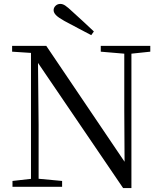

<svg xmlns="http://www.w3.org/2000/svg" viewBox="-20 -965 836 992"><path d="M465 -802.5 451.4 -783.4Q416.3 -801.8 381.6 -820.1Q346.9 -838.4 312.4 -856.9Q281.8 -873.9 269.4 -886.7Q257 -899.5 257 -912.4Q257 -925.2 267 -935Q276.9 -944.8 291.7 -944.8Q304.4 -944.8 317.4 -936Q330.5 -927.2 353.9 -905.1Q380.5 -881.7 408.5 -855.3Q436.4 -828.9 465 -802.5ZM44.5 0V-30.1L150.3 -42.1H171.8L300.9 -30.1V0ZM140.1 0V-704.6H175.7L179.5 -319.3V0ZM500.6 -698V-728H756.5V-698L651.5 -686.9H630.9ZM616.1 6.7 166.9 -653.8 164.7 -655.5 140.7 -691.6 42.6 -698V-728H219.1L641.4 -102.9L623.8 -96.7L622.1 -395.1V-728H659V6.7Z"/></svg>

Font: Noto Serif KR ExtraLight
Style: Regular
Weight: 200
Designer: Ryoko NISHIZUKA 西塚涼子 (kana & ideographs); Frank Grießhammer (Latin, Greek & Cyrillic); Wenlong ZHANG 张文龙 (bopomofo); San
Foundry: Adobe
Version: Version 2.002-H1;hotconv 1.1.0;makeotfexe 2.6.0